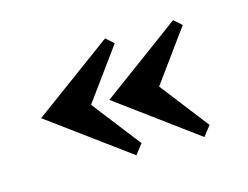

<svg xmlns="http://www.w3.org/2000/svg" viewBox="-50 -389 525 406"><g transform="rotate(-15 212.0 -186.0)"><path d="M222.2 -80.1 205.1 -58.1 30.8 -186 205.1 -314 222.2 -298.8 140.1 -186ZM371.1 -80.1 354 -58.1 180.2 -186 354 -314 371.1 -298.8 289.1 -186Z"/></g></svg>

Font: Redressed
Style: Regular
Weight: 400
Designer: Astigmatic (AOETI)
Foundry: Astigmatic (AOETI)
Version: Version 1.000